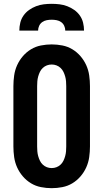

<svg xmlns="http://www.w3.org/2000/svg" viewBox="-20 -975 540 1003"><path d="M250 8Q222 8 194 2.5Q166 -3 142 -17.5Q118 -32 99.5 -53.5Q81 -75 69.5 -100.5Q58 -126 54 -154Q50 -182 50 -210V-525Q50 -553 54 -581Q58 -609 69.5 -634.5Q81 -660 99.5 -681.5Q118 -703 142 -717.5Q166 -732 194 -737.5Q222 -743 250 -743Q278 -743 306 -737.5Q334 -732 358 -717.5Q382 -703 400.5 -681.5Q419 -660 430.5 -634.5Q442 -609 446 -581Q450 -553 450 -525V-210Q450 -182 446 -154Q442 -126 430.5 -100.5Q419 -75 400.5 -53.5Q382 -32 358 -17.5Q334 -3 306 2.5Q278 8 250 8ZM250 -97Q263 -97 275 -101.5Q287 -106 296.5 -115Q306 -124 311.5 -135.5Q317 -147 320.5 -159.5Q324 -172 325 -185Q326 -198 326 -210V-525Q326 -537 325 -550Q324 -563 320.5 -575.5Q317 -588 311.5 -599.5Q306 -611 296.5 -620Q287 -629 275 -633.5Q263 -638 250 -638Q237 -638 225 -633.5Q213 -629 203.5 -620Q194 -611 188.5 -599.5Q183 -588 179.5 -575.5Q176 -563 175 -550Q174 -537 174 -525V-210Q174 -198 175 -185Q176 -172 179.5 -159.5Q183 -147 188.5 -135.5Q194 -124 203.5 -115Q213 -106 225 -101.5Q237 -97 250 -97ZM81 -815Q81 -836 86 -856.5Q91 -877 103 -894Q115 -911 132 -923Q149 -935 168.5 -942.5Q188 -950 208.5 -952.5Q229 -955 250 -955Q271 -955 291.5 -952.5Q312 -950 331.5 -942.5Q351 -935 368 -923Q385 -911 397 -894Q409 -877 414 -856.5Q419 -836 419 -815H321Q321 -828 315.5 -840Q310 -852 299.5 -859.5Q289 -867 276 -869.5Q263 -872 250 -872Q237 -872 224 -869.5Q211 -867 200.5 -859.5Q190 -852 184.5 -840Q179 -828 179 -815Z"/></svg>

Font: Iosevka Extrabold
Style: Regular
Weight: 800
Monospace: yes
Designer: Belleve Invis
Foundry: Belleve Invis
Version: Version 32.5.0; ttfautohint (v1.8.4)